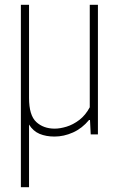

<svg xmlns="http://www.w3.org/2000/svg" viewBox="-20 -560 500 800"><path d="M207 9Q172 9 145 -2.2Q118 -13.5 101 -41V220H67V-540H101V-152Q101 -79.5 131 -51.8Q161 -24 208 -24Q230 -24 257.2 -32.2Q284.5 -40.5 310.2 -60Q336 -79.5 354 -113V-540H388V0H358L355 -60H351Q322 -25 284 -8Q246 9 207 9Z"/></svg>

Font: Encode Sans Condensed Thin
Style: Regular
Weight: 100
Width: 3
Designer: Multiple Designers
Foundry: Impallari Type
Version: Version 3.000; ttfautohint (v1.8.3) -l 8 -r 50 -G 200 -x 14 